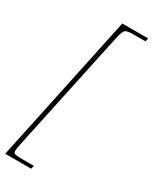

<svg xmlns="http://www.w3.org/2000/svg" viewBox="-242 -814 796 995"><g transform="rotate(30 155.5 -316.0)"><path d="M-16 128 172 -760H327L322 -740H255Q227 -740 213.5 -736.5Q200 -733 194 -719.5Q188 -706 181 -674L28 44Q25 58 23 69.5Q21 81 21 89Q21 100 29 104Q37 108 71 108H144L139 128Z"/></g></svg>

Font: Noto Serif Thin
Style: Italic
Weight: 100
Italic angle: -12°
Designer: Monotype Design Team
Foundry: Monotype Imaging Inc.
Version: Version 2.014; ttfautohint (v1.8.4.7-5d5b)